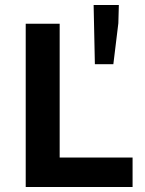

<svg xmlns="http://www.w3.org/2000/svg" viewBox="-20 -749 582 769"><path d="M511 -118H219V-654H83V0H511ZM456 -729H355L360 -492H434L454 -656Z"/></svg>

Font: Falling Sky
Style: SeBd
Weight: 600
Designer: Paul D. Hunt
Foundry: Adobe Systems Incorporated
Version: Version 1.02